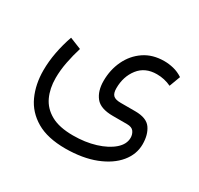

<svg xmlns="http://www.w3.org/2000/svg" viewBox="-132 -520 962 928"><g transform="rotate(30 349.0 -56.5)"><path d="M333 246.6Q232.9 246.6 170.9 210.2Q108.9 173.8 80.6 111.6Q52.2 49.3 52.2 -28.3Q52.2 -77.6 62 -129.4Q71.8 -181.2 89.4 -231.4L153.8 -205.6Q140.1 -161.6 131.1 -115.2Q122.1 -68.8 122.1 -25.4Q122.1 31.7 142.8 76.7Q163.6 121.6 210 147.5Q256.3 173.3 333 173.3Q400.9 173.3 457 156Q513.2 138.7 546.9 109.4Q580.6 80.1 580.6 43.9Q580.6 24.9 570.1 10Q559.6 -4.9 532.2 -4.9H453.1Q383.8 -4.9 356.7 -39.1Q329.6 -73.2 329.6 -129.4Q329.6 -191.4 354.5 -243.7Q379.4 -295.9 425.8 -327.4Q472.2 -358.9 537.1 -358.9Q562.5 -358.9 588.9 -352.5Q615.2 -346.2 640.6 -329.6L617.7 -268.1Q580.1 -286.1 537.6 -286.1Q472.2 -286.1 436.5 -240.5Q400.9 -194.8 400.9 -129.4Q400.9 -101.6 412.8 -90.1Q424.8 -78.6 454.6 -78.6H535.6Q599.1 -78.6 622.8 -44.9Q646.5 -11.2 646.5 42Q646.5 98.1 608.2 144.5Q569.8 190.9 499.5 218.5Q429.2 246.1 333 246.6Z"/></g></svg>

Font: Vazirmatn FD Light
Style: Regular
Weight: 300
Designer: Saber Rastikerdar
Foundry: Saber Rastikerdar
Version: Version 33.003